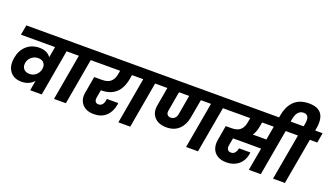

<svg xmlns="http://www.w3.org/2000/svg" viewBox="-84 -1703 4131 2384"><g transform="rotate(20 1981.5 -511.0)"><path d="M289.1 -187Q340.8 -187 376.5 -220Q412.1 -252.9 419.9 -297.9Q428.7 -344.7 404.5 -377Q380.4 -409.2 327.1 -409.2Q277.8 -409.2 240.5 -378.4Q203.1 -347.7 193.8 -298.8Q185.5 -249.5 211.9 -218.3Q238.3 -187 289.1 -187ZM725.1 -608.9H627.9L521 0H368.2L391.1 -131.8Q329.1 -62 229 -62Q126 -62 74.7 -131.3Q23.4 -200.7 44.9 -314.9Q62.5 -415.5 130.6 -475.3Q198.7 -535.2 298.8 -535.2Q400.9 -535.2 450.2 -465.8L475.1 -608.9H24.9L47.9 -740.2H749Z M683.1 0 790 -608.9H691.9L714.8 -740.2H1067.9L1044.9 -608.9H946.8L839.8 0Z M1011.7 -608.9 1034.7 -740.2H1599.6L1576.7 -608.9H1491.7L1482.9 -556.2Q1437.5 -299.8 1196.8 -299.8H1192.9L1175.8 -200.2Q1168.9 -166.5 1181.2 -145.8Q1193.4 -125 1223.6 -125Q1252 -125 1270.8 -144.5Q1289.6 -164.1 1294.9 -195.8L1299.8 -224.1H1449.7Q1447.8 -204.6 1447.8 -201.2Q1430.7 -103.5 1369.6 -47.4Q1308.6 8.8 1211.9 8.8Q1106.4 8.8 1054.9 -52.7Q1003.4 -114.3 1021 -208L1059.1 -425.8H1159.7Q1236.3 -425.8 1274.9 -459Q1313.5 -492.2 1325.7 -556.2L1335 -608.9Z M1533.7 0 1640.6 -608.9H1542.5L1565.4 -740.2H1918.5L1895.5 -608.9H1797.4L1690.4 0Z M2122.6 -276.9Q2154.3 -276.9 2175.5 -297.1Q2196.8 -317.4 2202.6 -351.1L2247.6 -608.9H2113.3L2068.4 -351.1Q2061.5 -317.9 2076.7 -297.4Q2091.8 -276.9 2122.6 -276.9ZM1861.3 -608.9 1884.3 -740.2H2814.5L2791.5 -608.9H2693.4L2585.4 0H2428.2L2535.6 -608.9H2402.3L2358.4 -365.2Q2341.8 -266.1 2279.3 -205.6Q2216.8 -145 2113.3 -145Q2007.8 -145 1953.1 -206.1Q1898.4 -267.1 1916.5 -365.2L1959.5 -608.9Z M3199.2 -543Q3187.5 -477.1 3154.3 -428.2H3333.5L3365.2 -608.9H3211.4ZM2757.3 -608.9 2781.2 -740.2H3643.6L3620.6 -608.9H3522.5L3415.5 0H3257.3L3310.5 -299.8H2939.5L2921.4 -202.1Q2916 -167.5 2929.2 -146.2Q2942.4 -125 2974.6 -125Q3006.3 -125 3025.4 -147.5Q3044.4 -169.9 3051.3 -209H3201.7Q3191.9 -108.4 3127.2 -49.8Q3062.5 8.8 2959.5 8.8Q2888.7 8.8 2841.1 -21.5Q2793.5 -51.8 2775.4 -102.8Q2757.3 -153.8 2768.6 -217.8L2802.2 -412.1H2877.4Q2954.1 -412.1 2992.7 -446.3Q3031.2 -480.5 3042.5 -543L3054.2 -608.9Z M3381.8 -705.1 3393.1 -770Q3403.3 -828.6 3424.6 -874.8Q3445.8 -920.9 3480 -956.5Q3514.2 -992.2 3564.5 -1011.5Q3614.7 -1030.8 3679.2 -1030.8Q3916 -1030.8 3870.1 -770L3865.2 -740.2H3962.9L3939.9 -608.9H3841.8L3733.9 0H3577.1L3685.1 -608.9H3585.9L3608.9 -740.2H3711.9L3719.2 -777.8Q3740.2 -898.9 3656.2 -898.9Q3570.3 -898.9 3546.9 -777.8L3534.2 -705.1Z"/></g></svg>

Font: SVN-Poppins
Style: Bold Italic
Weight: 700
Italic angle: -10°
Designer: Ninad Kale (Devanagari), Jonny Pinhorn (Latin)
Foundry: Indian Type Foundry
Version: Version 3.002 2017